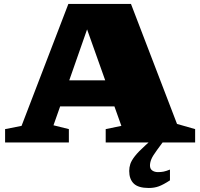

<svg xmlns="http://www.w3.org/2000/svg" viewBox="-20 -727 1020 980"><path d="M782 38Q759.5 68.5 752.5 85.5Q745.5 102.5 745.5 118Q745.5 135 757.2 143.2Q769 151.5 786 151.5Q802 151.5 814.8 149Q827.5 146.5 847.5 138.5V193.5Q813 216 790.2 224.2Q767.5 232.5 739.5 232.5Q686 232.5 662.8 210Q639.5 187.5 639.5 145.5Q639.5 127.5 645.2 110Q651 92.5 668.5 70Q686 47.5 722 15L738.5 0H519.5V-68L599.5 -84.5L564 -184H287L253 -87.5L331.5 -68V0H6V-68L90 -84.5L329 -707H648.5L883.5 -94.5L976 -68V0H810ZM333.5 -317H517L424.5 -577Z"/></svg>

Font: Newsreader 6pt ExtraBold
Style: Regular
Weight: 800
Designer: Hugues Gentile
Foundry: Production Type
Version: Version 1.003; ttfautohint (v1.8.3)